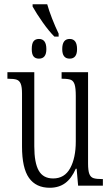

<svg xmlns="http://www.w3.org/2000/svg" viewBox="-20 -877 525 907"><path d="M84 -185V-435Q84 -466 78 -481Q72 -496 59 -500.5Q46 -505 19 -505H15V-536H142V-186Q142 -108 163 -71Q184 -34 231 -34Q285 -34 311.5 -82.5Q338 -131 338 -209V-424Q338 -461 332.5 -478Q327 -495 314.5 -500Q302 -505 274 -505H271V-536H396V-105Q396 -71 402 -55.5Q408 -40 421.5 -35.5Q435 -31 463 -31H466V0H349L342 -80H338Q318 -34 288 -12Q258 10 215 10Q150 10 117 -36.5Q84 -83 84 -185ZM134 -846V-857H203Q211 -828 226 -789.5Q241 -751 257 -718V-704H237Q211 -730 182 -771Q153 -812 134 -846ZM130 -645Q130 -671 138.5 -682Q147 -693 164 -693Q199 -693 199 -645Q199 -600 164 -600Q147 -600 138.5 -610.5Q130 -621 130 -645ZM274 -645Q274 -693 309 -693Q344 -693 344 -645Q344 -600 309 -600Q274 -600 274 -645Z"/></svg>

Font: Noto Serif CondLight
Style: Regular
Weight: 300
Width: 3
Designer: Monotype Design Team
Foundry: Monotype Imaging Inc.
Version: Version 1.001